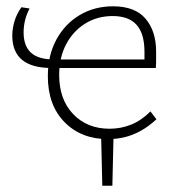

<svg xmlns="http://www.w3.org/2000/svg" viewBox="-20 -436 565 610"><path d="M305 154 301 -17H341L337 154ZM323 6Q238 6 185 -48Q132 -102 132 -194Q132 -260 159 -310Q186 -360 233 -388Q280 -416 339 -416Q409 -416 442.5 -376.5Q476 -337 476 -272Q476 -260 476 -246Q476 -232 475 -220H438Q439 -232 439 -245Q439 -258 439 -271Q439 -329 414 -357Q389 -385 338 -385Q289 -385 250.5 -361Q212 -337 190 -295Q168 -253 168 -198Q168 -120 212.5 -73.5Q257 -27 328 -27Q364 -27 396.5 -40Q429 -53 458 -82L477 -57Q452 -34 426.5 -20Q401 -6 375.5 0Q350 6 323 6ZM144 -220Q19 -220 19 -323Q19 -345 26 -368.5Q33 -392 48 -413L74 -409Q64 -390 59.5 -371Q55 -352 55 -333Q55 -290 78.5 -268.5Q102 -247 153 -247H456V-220Z"/></svg>

Font: Ysabeau Office ExtraLight
Style: Regular
Weight: 250
Designer: Christian Thalmann (Catharsis Fonts)
Version: Version 2.001;gftools[0.9.30]; featfreeze: tnum,lnum,ss02